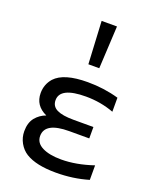

<svg xmlns="http://www.w3.org/2000/svg" viewBox="-136 -783 696 873"><g transform="rotate(20 212.0 -347.0)"><path d="M63.5 -181.2Q83.5 -205.6 113.3 -216.3Q54.2 -243.2 54.2 -303.7Q54.2 -345.7 81.5 -377Q124 -423.3 239.3 -423.3Q318.4 -423.3 389.6 -402.8V-335Q325.7 -358.9 253.9 -358.9Q128.9 -358.9 128.9 -296.4Q128.9 -266.6 155.8 -253.4Q182.6 -240.2 235.4 -240.2H332.5V-185.1H235.8Q118.7 -185.1 118.7 -119.6Q118.7 -85.9 153.1 -68.6Q187.5 -51.3 244.6 -51.3Q316.9 -51.3 399.4 -79.1V-8.8Q325.7 13.2 242.7 13.2Q146.5 13.2 96.2 -18.1Q72.8 -32.7 58.1 -58.8Q43.5 -85 43.5 -115.2Q43.5 -156.2 63.5 -181.2ZM202.6 -706.5H276.9L266.1 -500.5H213.4Z"/></g></svg>

Font: NMS Futura Pro Book
Style: Regular
Weight: 400
Designer: Blend3rman
Version: Version 0.1